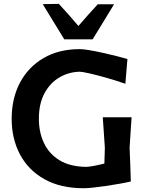

<svg xmlns="http://www.w3.org/2000/svg" viewBox="-20 -988 770 1020"><path d="M425 12Q302 12 216.5 -35.8Q131 -83.5 86.5 -167Q42 -250.5 42 -357Q42 -465.5 86.2 -549Q130.5 -632.5 211.8 -679.8Q293 -727 404 -727Q421 -727 451.5 -722Q482 -717 518.8 -709Q555.5 -701 591.8 -692Q628 -683 657 -674.5L646 -543Q594 -561 542.8 -575.5Q491.5 -590 453.5 -598.5Q415.5 -607 403 -607Q344.5 -605.5 295.2 -576.5Q246 -547.5 216.2 -492.2Q186.5 -437 186.5 -356.5Q186.5 -286 213.2 -228.8Q240 -171.5 295.2 -137.2Q350.5 -103 436.5 -101.5Q449.5 -101.5 475.8 -106.2Q502 -111 534.5 -119Q535 -141 535.8 -161.8Q536.5 -182.5 537 -203.5Q534 -251.5 531.2 -289.5Q528.5 -327.5 526 -365H679Q676.5 -326.5 674 -289Q671.5 -251.5 668.5 -203.5Q670 -162 671.8 -120Q673.5 -78 675 -24Q650.5 -18 615 -11.8Q579.5 -5.5 542 0Q504.5 5.5 473 8.8Q441.5 12 425 12ZM321.5 -779Q293 -825.5 264.5 -872Q236 -918.5 207 -966L292.5 -967.5Q345.5 -910.5 396.5 -850Q421.5 -879 447.5 -908.2Q473.5 -937.5 499.5 -965.5H586Q557.5 -918 529 -871.8Q500.5 -825.5 472 -779Z"/></svg>

Font: Commissioner Loud SemiBold
Style: Regular
Weight: 600
Designer: Kostas Bartsokas
Foundry: Kostas Bartsokas
Version: Version 1.000; ttfautohint (v1.8.3)